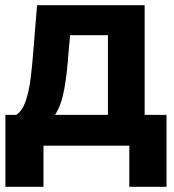

<svg xmlns="http://www.w3.org/2000/svg" viewBox="-20 -566 678 746"><path d="M1 159.7V-119.6H43Q66.9 -135.3 79.8 -173.3Q92.8 -211.4 99.1 -262.5Q105.5 -313.5 109.4 -366.7L124 -545.9H542V-119.6H627V159.7H482.4V0H148.9V159.7ZM193.8 -119.6H399.4V-429.2H252.4L246.6 -366.7Q240.7 -279.3 229.5 -218.5Q218.3 -157.7 193.8 -119.6Z"/></svg>

Font: Inter Tight
Style: Bold
Weight: 700
Designer: Rasmus Andersson
Foundry: rsms
Version: Version 3.004; ttfautohint (v1.8.4.7-5d5b)